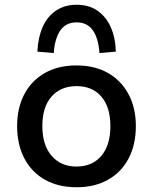

<svg xmlns="http://www.w3.org/2000/svg" viewBox="-20 -778 643 807"><path d="M302 9Q225 9 169 -22.5Q113 -54 82.5 -112Q52 -170 52 -248Q52 -325 82.5 -382.5Q113 -440 169 -471.5Q225 -503 301 -503Q378 -503 433.5 -471.5Q489 -440 520 -382.5Q551 -325 551 -248Q551 -170 520.5 -112Q490 -54 434 -22.5Q378 9 302 9ZM301 -78Q368 -78 406 -123Q444 -168 444 -248Q444 -328 406 -372Q368 -416 302 -416Q235 -416 196.5 -372Q158 -328 158 -248Q158 -168 197 -123Q236 -78 301 -78ZM206 -555 137 -561Q140 -621 159.5 -665Q179 -709 215.5 -733.5Q252 -758 302 -758Q353 -758 389 -733.5Q425 -709 445 -665Q465 -621 467 -561L398 -555Q394 -616 370.5 -650Q347 -684 302 -684Q257 -684 233.5 -650Q210 -616 206 -555Z"/></svg>

Font: Nunito Sans 9pt SemiBold
Style: Regular
Weight: 600
Version: Version 3.101;gftools[0.9.27]